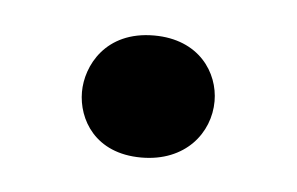

<svg xmlns="http://www.w3.org/2000/svg" viewBox="-26 -120 261 169"><g transform="rotate(5 104.5 -35.0)"><path d="M46 -34C46 -10 62 19 103 19C142 19 163 -8 163 -36C163 -61 145 -89 105 -89C62 -89 46 -57 46 -34Z"/></g></svg>

Font: Life Savers
Style: Bold
Weight: 700
Designer: Pablo Impallari, Rodrigo Fuenzalida, Brenda Gallo
Foundry: Pablo Impallari, Rodrigo Fuenzalida, Brenda Gallo
Version: Version 3.000